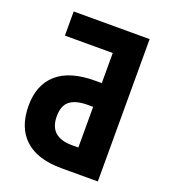

<svg xmlns="http://www.w3.org/2000/svg" viewBox="-132 -810 798 905"><g transform="rotate(20 267.5 -357.0)"><path d="M280 0Q159 0 96.5 -58Q34 -116 34 -225Q34 -329 98 -385.5Q162 -442 289 -442H322V-593H82V-714H463V0ZM289 -119H322V-323H294Q236 -323 206 -300Q176 -277 176 -223Q176 -170 205 -144.5Q234 -119 289 -119Z"/></g></svg>

Font: Noto Sans Condensed
Style: Bold
Weight: 700
Width: 3
Designer: Monotype Design Team
Foundry: Monotype Imaging Inc.
Version: Version 2.013; ttfautohint (v1.8.4.7-5d5b)